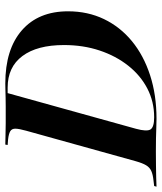

<svg xmlns="http://www.w3.org/2000/svg" viewBox="11 -648 611 725"><g transform="rotate(-90 316.5 -285.5)"><path d="M107.3 -2.4Q79 -2.4 54 -2Q29 -1.6 8.9 -1.2Q-11.3 -0.8 -25.8 0L-23.4 -8.9L-3.2 -11.3Q20.2 -13.7 33.5 -19.8Q46.8 -25.8 54.8 -39.1Q62.9 -52.4 70.2 -78.2L185.5 -492.7Q192.7 -518.5 193.1 -532.3Q193.5 -546 183.9 -552Q174.2 -558.1 152.4 -560.5L131.5 -562.1L133.1 -571Q147.6 -571 168.1 -570.2Q188.7 -569.4 214.1 -569.4Q239.5 -569.4 268.5 -569.4H276.6Q293.5 -569.4 310.1 -569.8Q326.6 -570.2 340.7 -570.6Q354.8 -571 363.7 -571Q492.7 -571 564.5 -508.5Q636.3 -446 636.3 -333.9Q636.3 -259.7 606.9 -198.4Q577.4 -137.1 523.4 -92.7Q469.4 -48.4 394.8 -24.2Q320.2 0 230.6 0Q215.3 0 196.8 -0.8Q178.2 -1.6 155.6 -2Q133.1 -2.4 105.6 -2.4ZM236.3 -8.9Q295.2 -8.9 344.8 -34.7Q394.4 -60.5 431 -106.9Q467.7 -153.2 488.3 -214.9Q508.9 -276.6 508.9 -349.2Q508.9 -450.8 467.3 -506.5Q425.8 -562.1 348.4 -562.1H327.4L192.7 -77.4Q181.5 -36.3 190.3 -22.6Q199.2 -8.9 236.3 -8.9Z"/></g></svg>

Font: Playfair 144pt
Style: Bold Italic
Weight: 700
Italic angle: -15.6°
Designer: Claus Eggers Sørensen
Foundry: Claus Eggers Sørensen
Version: Version 2.203